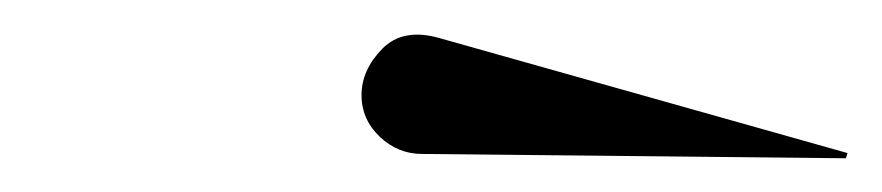

<svg xmlns="http://www.w3.org/2000/svg" viewBox="-20 -810 510 111"><path d="M224 -721Q210 -721 199.5 -731Q189 -741 189 -755Q189 -769.5 201 -781.8Q213 -794 234 -788L470 -721.5L469 -718.5Z"/></svg>

Font: Bodoni* 72pt
Style: Italic
Weight: 400
Italic angle: -13°
Version: Version 2.3